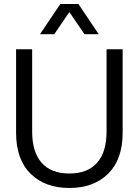

<svg xmlns="http://www.w3.org/2000/svg" viewBox="-20 -925 690 955"><path d="M60 -265V-680H140V-270Q140 -169 187 -115.5Q234 -62 325 -62Q416 -62 463 -115.5Q510 -169 510 -270V-680H590V-265Q590 -132 518 -61Q446 10 325 10Q204 10 132 -61Q60 -132 60 -265ZM179 -755 280 -905H370L471 -755H400L325 -865L250 -755Z"/></svg>

Font: TASA Orbiter Display
Style: Regular
Weight: 400
Designer: Weizhong Zhang
Version: Version 1.000;Glyphs 3.1.2 (3151)